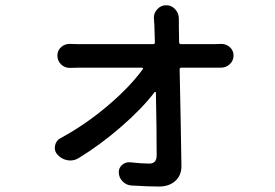

<svg xmlns="http://www.w3.org/2000/svg" viewBox="-20 -636 1040 727"><path d="M658.2 -476.6Q658.2 -468.8 665 -468.8H791Q801.8 -468.8 815.4 -469.7Q816.4 -469.7 818.4 -469.7Q835.9 -469.7 849.6 -458Q864.3 -445.3 864.3 -425.8Q864.3 -406.2 849.6 -392.6Q835.9 -379.9 817.4 -379.9Q816.4 -379.9 815.4 -379.9Q802.7 -379.9 793.9 -379.9H667Q660.2 -379.9 660.2 -373Q665 -151.4 667 -6.8Q667 28.3 643.6 49.3Q620.1 70.3 582 70.3Q540 70.3 478.5 66.4Q459 65.4 445.3 51.8Q429.7 37.1 429.7 15.6Q429.7 0 441.4 -10.7Q453.1 -21.5 467.8 -21.5Q469.7 -21.5 472.7 -21.5Q516.6 -16.6 545.9 -16.6Q573.2 -16.6 573.2 -47.9Q573.2 -148.4 570.3 -286.1Q570.3 -287.1 568.4 -287.6Q566.4 -288.1 565.4 -287.1Q518.6 -225.6 439.5 -156.7Q360.4 -87.9 277.3 -37.1Q262.7 -28.3 246.1 -28.3Q241.2 -28.3 235.4 -29.3Q212.9 -33.2 197.3 -50.8Q187.5 -61.5 187.5 -76.2Q187.5 -80.1 188.5 -85Q192.4 -104.5 210 -113.3Q303.7 -164.1 388.2 -235.8Q472.7 -307.6 520.5 -374Q522.5 -376 521 -377.9Q519.5 -379.9 517.6 -379.9H280.3Q264.6 -379.9 246.1 -378.9Q245.1 -378.9 244.1 -378.9Q225.6 -378.9 211.9 -391.6Q197.3 -405.3 197.3 -425.8Q197.3 -445.3 211.9 -458Q225.6 -469.7 243.2 -469.7Q244.1 -469.7 246.1 -469.7Q262.7 -468.8 278.3 -468.8H559.6Q567.4 -468.8 566.4 -476.6Q565.4 -513.7 564.5 -542L562.5 -568.4Q562.5 -586.9 575.2 -600.6Q588.9 -616.2 609.4 -616.2Q629.9 -616.2 643.6 -600.6Q657.2 -585.9 657.2 -565.4V-542Z"/></svg>

Font: Gen Jyuu Gothic Medium
Style: Regular
Weight: 500
Designer: [Source Han Sans]
Ryoko NISHIZUKA  (kana & ideographs); Paul D. Hunt (Latin, Greek & Cyrillic); Wenlong ZHANG  (bopomofo
Version: Version 1.002.20150607